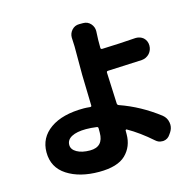

<svg xmlns="http://www.w3.org/2000/svg" viewBox="-104 -738 926 918"><g transform="rotate(-15 359.5 -279.5)"><path d="M327.1 -106.4V-127.9Q327.1 -134.8 320.3 -135.7Q292 -139.6 267.6 -139.6Q221.7 -139.6 196.3 -126Q170.9 -112.3 170.9 -86.9Q170.9 -64.5 195.8 -50.3Q220.7 -36.1 260.7 -36.1Q327.1 -36.1 327.1 -106.4ZM638.7 -106.4Q658.2 -90.8 662.1 -66.4Q663.1 -60.5 663.1 -55.7Q663.1 -37.1 652.3 -20.5L645.5 -10.7Q633.8 7.8 612.3 10.7Q608.4 10.7 605.5 10.7Q586.9 10.7 573.2 -2Q513.7 -54.7 455.1 -87.9Q453.1 -88.9 451.2 -87.4Q449.2 -85.9 449.2 -84V-66.4Q449.2 -4.9 408.7 34.7Q368.2 74.2 276.4 74.2Q180.7 74.2 118.7 34.2Q56.6 -5.9 56.6 -81.1Q56.6 -153.3 116.7 -195.8Q176.8 -238.3 283.2 -238.3Q294.9 -238.3 314.5 -236.3Q322.3 -236.3 321.3 -243.2Q317.4 -371.1 317.4 -394.5V-535.2L315.4 -580.1Q315.4 -600.6 329.1 -616.2Q343.8 -632.8 366.2 -632.8H385.7Q408.2 -632.8 422.9 -616.2Q436.5 -600.6 436.5 -580.1L434.6 -536.1V-497.1Q434.6 -490.2 442.4 -490.2Q530.3 -493.2 608.4 -499Q610.4 -499 612.3 -499Q631.8 -499 647.5 -486.3Q664.1 -470.7 664.1 -447.3Q664.1 -424.8 649.4 -408.2Q633.8 -391.6 611.3 -389.6Q539.1 -385.7 442.4 -381.8Q434.6 -381.8 434.6 -375Q435.5 -347.7 441.4 -219.7Q442.4 -211.9 449.2 -210Q549.8 -174.8 638.7 -106.4Z"/></g></svg>

Font: Gen Jyuu Gothic P Bold
Style: Bold
Weight: 700
Designer: [Source Han Sans]
Ryoko NISHIZUKA  (kana & ideographs); Paul D. Hunt (Latin, Greek & Cyrillic); Wenlong ZHANG  (bopomofo
Version: Version 1.002.20150607